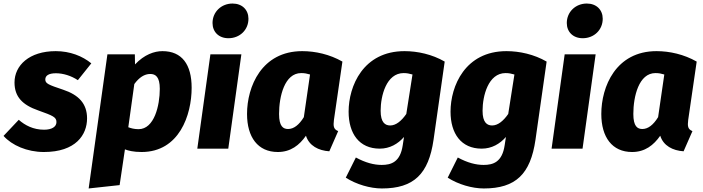

<svg xmlns="http://www.w3.org/2000/svg" viewBox="-42 -840 3973 1085"><path d="M273 -551C123 -551 40 -470 40 -374C40 -293 85 -247 174 -216C258 -186 277 -178 277 -150C277 -123 250 -107 207 -107C146 -107 99 -132 64 -163L-22 -72C25 -19 111 19 206 19C386 19 450 -78 450 -171C450 -255 402 -304 315 -333C231 -361 214 -368 214 -391C214 -412 232 -426 274 -426C315 -426 360 -412 398 -387L474 -482C424 -523 354 -551 273 -551Z M459 225 634 206 664 4C682 11 711 19 758 19C971 19 1041 -190 1041 -344C1041 -476 986 -551 876 -551C830 -551 774 -532 721 -476L720 -533H565ZM741 -110C717 -110 699 -115 683 -121L717 -365C744 -402 774 -422 807 -422C837 -422 861 -406 861 -338C861 -244 830 -110 741 -110Z M1249 -624C1313 -624 1362 -671 1362 -734C1362 -784 1327 -820 1272 -820C1209 -820 1159 -773 1159 -710C1159 -660 1194 -624 1249 -624ZM1322 -533H1147L1073 0H1248Z M1666 -551C1436 -551 1354 -350 1354 -196C1354 -65 1415 19 1528 19C1601 19 1650 -20 1687 -73C1705 -16 1758 11 1819 15L1869 -99C1842 -110 1841 -128 1845 -162L1893 -492C1821 -533 1740 -551 1666 -551ZM1660 -427C1680 -427 1693 -424 1710 -419L1675 -178C1648 -134 1618 -111 1586 -111C1558 -111 1535 -126 1535 -196C1535 -295 1566 -427 1660 -427Z M2244 -551C2010 -551 1928 -353 1928 -209C1928 -85 1988 0 2104 0C2161 0 2207 -27 2241 -66L2234 -20C2220 76 2169 92 2115 92C2072 92 2024 80 1969 50L1912 164C1971 202 2050 225 2116 225C2297 225 2380 143 2408 -50L2471 -492C2400 -533 2318 -551 2244 -551ZM2239 -427C2258 -427 2271 -424 2289 -419L2254 -196C2227 -157 2196 -131 2163 -131C2135 -131 2109 -147 2109 -214C2109 -298 2141 -427 2239 -427Z M2820 -551C2586 -551 2504 -353 2504 -209C2504 -85 2564 0 2680 0C2737 0 2783 -27 2817 -66L2810 -20C2796 76 2745 92 2691 92C2648 92 2600 80 2545 50L2488 164C2547 202 2626 225 2692 225C2873 225 2956 143 2984 -50L3047 -492C2976 -533 2894 -551 2820 -551ZM2815 -427C2834 -427 2847 -424 2865 -419L2830 -196C2803 -157 2772 -131 2739 -131C2711 -131 2685 -147 2685 -214C2685 -298 2717 -427 2815 -427Z M3251 -624C3315 -624 3364 -671 3364 -734C3364 -784 3329 -820 3274 -820C3211 -820 3161 -773 3161 -710C3161 -660 3196 -624 3251 -624ZM3324 -533H3149L3075 0H3250Z M3668 -551C3438 -551 3356 -350 3356 -196C3356 -65 3417 19 3530 19C3603 19 3652 -20 3689 -73C3707 -16 3760 11 3821 15L3871 -99C3844 -110 3843 -128 3847 -162L3895 -492C3823 -533 3742 -551 3668 -551ZM3662 -427C3682 -427 3695 -424 3712 -419L3677 -178C3650 -134 3620 -111 3588 -111C3560 -111 3537 -126 3537 -196C3537 -295 3568 -427 3662 -427Z"/></svg>

Font: Fira Sans ExtraBold
Style: Italic
Weight: 800
Italic angle: -8°
Designer: bBox Type GmbH & Carrois Corporate GbR & Edenspiekermann AG
Foundry: bBox Type GmbH & Carrois Corporate GbR & Edenspiekermann AG
Version: Version 4.301;PS 004.301;hotconv 1.0.88;makeotf.lib2.5.64775